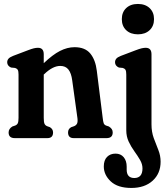

<svg xmlns="http://www.w3.org/2000/svg" viewBox="-20 -682 824 948"><path d="M196 -414V-370Q240 -412 276.2 -430.5Q312.5 -449 348 -449Q400 -449 425.8 -417.8Q451.5 -386.5 458 -332.5L487 -100.5Q489 -81.5 492 -73.5Q495 -65.5 504 -62L517.5 -57.5Q526.5 -52 531.5 -45Q536.5 -38 536.5 -28Q536.5 0 506 0H344Q316 0 316 -28Q316 -45.5 331.5 -54L346 -59Q355.5 -63 360 -71Q364.5 -79 362.5 -97.5L336.5 -285.5Q332 -320.5 318 -338.5Q304 -356.5 277.5 -356.5Q240.5 -356.5 198.5 -316L196 -314V-100.5Q196 -80 199.5 -71.5Q203 -63 212.5 -59L226.5 -54Q242 -44.5 242 -28Q242 0 214 0H53Q22.5 0 22.5 -28Q22.5 -46 41 -57.5L54.5 -62Q64 -65.5 67.8 -73.5Q71.5 -81.5 71.5 -100.5V-313.5Q71.5 -330 67.8 -336.8Q64 -343.5 54.5 -346.5L34.5 -348.5Q15.5 -357 15.5 -374.5Q15.5 -384.5 21.8 -392Q28 -399.5 44.5 -406L117 -433.5Q136.5 -441 147.2 -443.5Q158 -446 167.5 -446Q196 -446 196 -414ZM661 -512.5Q624.5 -512.5 603 -533Q581.5 -553.5 581.5 -587.5Q581.5 -621.5 603 -642Q624.5 -662.5 661 -662.5Q697 -662.5 718.8 -642Q740.5 -621.5 740.5 -587.5Q740.5 -553.5 718.8 -533Q697 -512.5 661 -512.5ZM728 -68Q728 -30.5 739.2 0Q750.5 30.5 761.8 58.5Q773 86.5 773 116.5Q773 174.5 733.8 210.2Q694.5 246 628.5 246Q561.5 246 527 213.8Q492.5 181.5 492.5 140Q492.5 109 508.5 92.8Q524.5 76.5 550.5 76.5Q576 76.5 590.8 94.2Q605.5 112 605.5 141V155.5Q605.5 197 643.5 197Q683.5 196.5 683.5 149.5Q683.5 128.5 671.5 107.8Q659.5 87 643.5 65Q627.5 43 615.5 17.5Q603.5 -8 603.5 -38.5V-313.5Q603.5 -330 599.8 -336.8Q596 -343.5 586.5 -346.5L567 -348.5Q548 -357 548 -374.5Q548 -384.5 554 -392Q560 -399.5 576.5 -406L649 -433.5Q668.5 -441 679.5 -443.5Q690.5 -446 699.5 -446Q728 -446 728 -414Z"/></svg>

Font: Fraunces 144pt SuperSoft SemiBold
Style: Regular
Weight: 600
Version: Version 1.000;[b76b70a41]